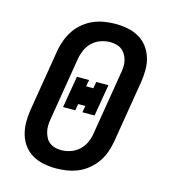

<svg xmlns="http://www.w3.org/2000/svg" viewBox="-111 -832 823 930"><g transform="rotate(15 300.0 -367.5)"><path d="M256 8Q224 8 193.5 2Q163 -4 137.5 -18.5Q112 -33 94 -56.5Q76 -80 67.5 -109Q59 -138 58.5 -169Q58 -200 63 -232L115 -547Q120 -574 130 -600.5Q140 -627 156 -650.5Q172 -674 195.5 -693Q219 -712 245 -723Q271 -734 299 -738.5Q327 -743 353 -743Q385 -743 415.5 -737Q446 -731 471.5 -716.5Q497 -702 515 -678.5Q533 -655 542 -626Q551 -597 551 -566Q551 -535 546 -503L494 -188Q489 -161 479.5 -134.5Q470 -108 453.5 -84.5Q437 -61 414 -42Q391 -23 364.5 -12Q338 -1 310 3.5Q282 8 256 8ZM257 -84Q280 -84 303.5 -92Q327 -100 345.5 -117Q364 -134 374.5 -157Q385 -180 388 -203L440 -518Q443 -534 444 -550.5Q445 -567 441.5 -582Q438 -597 430.5 -610.5Q423 -624 411 -633.5Q399 -643 383.5 -647Q368 -651 352 -651Q329 -651 305.5 -643Q282 -635 263.5 -618Q245 -601 235 -578Q225 -555 221 -532L169 -217Q166 -201 165.5 -184.5Q165 -168 168.5 -153Q172 -138 179 -124.5Q186 -111 198 -101.5Q210 -92 225.5 -88Q241 -84 257 -84ZM309 -288 315 -321H279L273 -288H212L239 -447H300L294 -414H330L336 -447H397L370 -288Z"/></g></svg>

Font: Iosevka Etoile Semibold
Style: Italic
Weight: 600
Italic angle: -9°
Designer: Belleve Invis
Foundry: Belleve Invis
Version: Version 22.1.2; ttfautohint (v1.8.4)